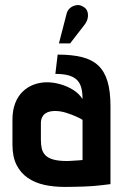

<svg xmlns="http://www.w3.org/2000/svg" viewBox="-20 -725 492 756"><path d="M314 -629Q323 -641 325.5 -654.5Q328 -668 324 -680Q320 -692 307 -699Q294 -707 280 -704.5Q266 -702 255.5 -693Q245 -684 242 -670L212 -554H256ZM305 -335Q291 -357 267.5 -371.5Q244 -386 217 -393.5Q190 -401 165 -401Q138 -401 113.5 -392Q89 -383 70 -365Q51 -347 40 -319Q29 -291 29 -253V-156Q29 -108 45 -76Q61 -44 89.5 -24.5Q118 -5 155 3Q192 11 235 11Q255 11 274 10.5Q293 10 311.5 9.5Q330 9 347.5 7.5Q365 6 382 4Q399 2 415 0V-307Q415 -365 403.5 -404Q392 -443 367.5 -466.5Q343 -490 303.5 -500Q264 -510 207 -510L198 -434Q227 -434 247 -429Q267 -424 280 -413Q293 -402 299 -383Q305 -364 305 -335ZM305 -253V-95Q305 -95 300.5 -94.5Q296 -94 288.5 -93.5Q281 -93 272.5 -92.5Q264 -92 256.5 -91.5Q249 -91 244 -91Q210 -91 189.5 -97Q169 -103 158.5 -114Q148 -125 144.5 -140Q141 -155 141 -174V-239Q141 -253 145.5 -262.5Q150 -272 157.5 -277.5Q165 -283 175 -285.5Q185 -288 196 -288Q219 -288 242 -280.5Q265 -273 282.5 -265Q300 -257 305 -253Z"/></svg>

Font: Advent Pro
Style: Regular
Weight: 400
Designer: VivaRado, Andreas Kalpakidis
Foundry: VivaRado, Andreas Kalpakidis
Version: Version 3.000